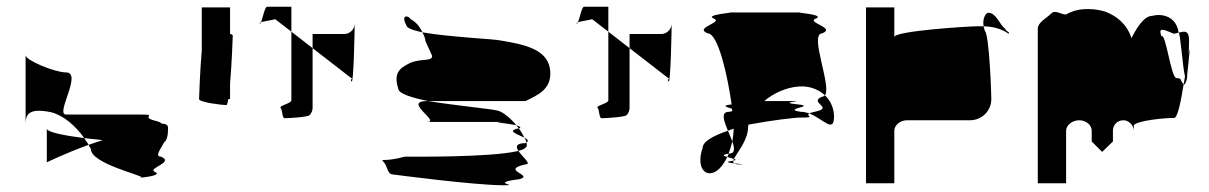

<svg xmlns="http://www.w3.org/2000/svg" viewBox="-20 -732 3590 570"><path d="M56 -367V-568C56 -553 143 -517 176 -517C226 -517 143 -392 176 -392H395C454 -392 394 -386 439 -374C452 -371 458 -368 460 -365C472 -365 479 -361 479 -352C479 -328 475 -315 467 -309C458 -291 438 -267 458 -267C499 -249 418 -234 439 -222C461 -213 421 -207 402 -205C401 -212 250 -247 250 -289C248 -293 245 -298 243 -302C256 -307 271 -311 285 -316L230 -322C205 -358 168 -390 131 -399C67 -412 57 -393 56 -367ZM119 -250C119 -250 169 -275 243 -302C240 -309 234 -315 230 -322C169 -330 124 -339 119 -349ZM402 -205C395 -204 390 -204 395 -204C400 -204 402 -204 402 -204Z M571 -438C571 -428 641 -420 652 -420C654 -420 656 -427 658 -438H663V-484C668 -542 671 -620 671 -626C671 -628 668 -630 663 -632V-710H579V-583C574 -525 571 -444 571 -438Z M751 -662C752 -661 754 -663 755 -666C752 -665 750 -663 751 -662ZM755 -666C760 -678 766 -712 773 -712H845V-638L797 -675C782 -671 763 -669 755 -666ZM813 -412C819 -406 817 -381 825 -381C834 -381 892 -384 899 -390C905 -396 908 -404 908 -412V-589L845 -638V-434C845 -425 807 -418 813 -412ZM908 -589V-631H1002C1018 -631 1032 -644 1033 -661C1033 -647 1030 -484 1024 -490C1017 -497 1031 -500 1023 -500ZM1033 -662C1033 -662 1033 -661 1033 -661C1033 -661 1033 -662 1033 -662Z M1119 -251C1131 -239 1129 -214 1147 -214C1147 -214 1388 -182 1475 -182C1529 -182 1426 -188 1522 -200C1568 -212 1462 -227 1540 -244C1560 -244 1531 -266 1519 -284C1437 -264 1197 -267 1182 -267C1121 -250 1107 -263 1119 -251ZM1162 -470C1162 -454 1202 -442 1251 -432H1540C1574 -449 1624 -467 1612 -532C1600 -586 1538 -600 1465 -612C1449 -616 1313 -622 1234 -636C1239 -626 1243 -617 1243 -610L1263 -566C1263 -549 1233 -559 1199 -546C1177 -534 1145 -523 1162 -470ZM1186 -658C1169 -689 1193 -687 1199 -675C1214 -668 1227 -652 1234 -636C1206 -642 1186 -649 1186 -658ZM1248 -370C1289 -370 1174 -432 1248 -432H1251C1330 -419 1427 -410 1456 -404C1472 -401 1496 -381 1513 -360C1489 -366 1428 -370 1475 -370ZM1513 -360C1515 -357 1518 -354 1520 -351H1522C1528 -354 1523 -357 1513 -360ZM1519 -284C1511 -296 1511 -307 1540 -307C1541 -308 1542 -308 1543 -309C1544 -306 1544 -303 1544 -301C1544 -294 1535 -288 1519 -284ZM1520 -351C1527 -342 1533 -331 1537 -323C1519 -333 1481 -343 1520 -351ZM1537 -323C1540 -318 1542 -313 1543 -309C1551 -314 1546 -318 1537 -323Z M1692 -662C1693 -661 1695 -663 1696 -666C1693 -665 1691 -663 1692 -662ZM1696 -666C1701 -678 1707 -712 1714 -712H1786V-638L1738 -675C1723 -671 1704 -669 1696 -666ZM1754 -412C1760 -406 1758 -381 1766 -381C1775 -381 1833 -384 1840 -390C1846 -396 1849 -404 1849 -412V-589L1786 -638V-434C1786 -425 1748 -418 1754 -412ZM1849 -589V-631H1943C1959 -631 1973 -644 1974 -661C1974 -647 1971 -484 1965 -490C1958 -497 1972 -500 1964 -500ZM1974 -662C1974 -662 1974 -661 1974 -661C1974 -661 1974 -662 1974 -662Z M2066 -293C2048 -242 2068 -208 2099 -220C2114 -226 2128 -243 2139 -266C2128 -269 2121 -272 2143 -276C2147 -287 2151 -299 2154 -312C2150 -322 2146 -333 2141 -344C2098 -329 2066 -312 2066 -293ZM2081 -633C2038 -650 2129 -665 2099 -677C2069 -689 2169 -695 2144 -695H2358C2333 -695 2433 -689 2402 -677C2372 -665 2463 -650 2421 -633C2381 -633 2450 -475 2429 -449C2409 -468 2380 -478 2349 -475C2314 -472 2277 -456 2249 -432H2325C2387 -432 2278 -429 2349 -422C2407 -416 2297 -409 2358 -400C2366 -400 2375 -398 2383 -395C2369 -387 2406 -383 2358 -383C2339 -383 2271 -375 2202 -362C2202 -360 2201 -358 2201 -356C2201 -315 2168 -280 2159 -260C2154 -262 2145 -264 2139 -266C2141 -269 2142 -272 2143 -276H2144C2163 -276 2161 -292 2154 -312C2156 -324 2158 -337 2158 -350C2152 -348 2147 -346 2141 -344C2129 -373 2119 -400 2144 -400C2148 -401 2152 -401 2154 -402C2154 -404 2153 -407 2153 -409C2141 -414 2117 -418 2152 -422C2140 -507 2112 -633 2081 -633ZM2152 -254C2154 -254 2156 -255 2157 -255C2156 -252 2157 -249 2160 -247C2144 -249 2130 -251 2152 -254ZM2157 -255C2167 -257 2165 -258 2159 -260C2158 -258 2157 -257 2157 -255ZM2160 -247C2163 -245 2167 -244 2175 -244C2198 -244 2178 -245 2160 -247ZM2383 -395C2424 -379 2456 -335 2456 -386C2456 -410 2446 -433 2429 -449C2427 -447 2424 -445 2421 -445C2378 -428 2457 -413 2402 -401C2392 -399 2386 -397 2383 -395Z M2551 -188H2635V-344C2635 -360 2652 -375 2673 -375H2860C2895 -375 2923 -403 2923 -438C2923 -454 2917 -627 2904 -640C2902 -645 2901 -650 2900 -654H2882C2854 -654 2635 -640 2635 -622V-710H2551ZM2900 -654C2896 -678 2907 -694 2914 -694C2938 -694 2946 -660 2965 -646C2965 -638 2980 -638 2974 -632C2953 -647 2928 -653 2900 -654Z M3061 -188H3145V-344C3145 -360 3163 -375 3184 -375C3204 -375 3221 -361 3221 -344V-312L3252 -281L3284 -312V-344C3284 -361 3297 -375 3315 -375C3331 -375 3346 -360 3346 -344V-360C3355 -374 3437 -382 3466 -382C3476 -382 3486 -432 3494 -482C3482 -494 3490 -500 3473 -500C3456 -500 3441 -637 3428 -624C3420 -648 3426 -649 3464 -632C3469 -632 3474 -634 3479 -635C3473 -682 3432 -693 3401 -685C3374 -685 3351 -642 3339 -619C3325 -662 3294 -685 3260 -698C3217 -710 3174 -707 3145 -689C3128 -689 3113 -704 3101 -692C3089 -680 3061 -665 3061 -648ZM3479 -634V-635C3495 -639 3510 -644 3510 -612C3510 -612 3510 -595 3509 -573C3511 -585 3512 -589 3512 -580C3512 -591 3509 -548 3505 -515C3504 -509 3505 -504 3504 -500H3503V-498L3504 -499C3503 -494 3502 -491 3501 -490C3499 -483 3496 -480 3494 -482C3495 -490 3497 -497 3498 -505C3491 -530 3484 -639 3479 -634ZM3504 -500C3504 -500 3504 -499 3504 -499C3504 -499 3504 -500 3504 -500Z"/></svg>

Font: bitstorm
Style: exext
Weight: 400
Version: Version 0.2